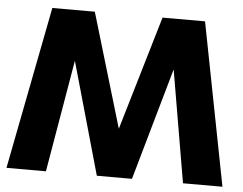

<svg xmlns="http://www.w3.org/2000/svg" viewBox="-50 -740 1012 800"><g transform="rotate(5 456.5 -340.0)"><path d="M908.2 0H743.2L663.1 -469.2L529.8 0H382.8L250 -469.2L169.9 0H4.9L137.2 -680.2H314.9L457 -203.1L598.1 -680.2H775.9Z"/></g></svg>

Font: Glacial Indifference
Style: Bold
Weight: 700
Version: Version 1.001